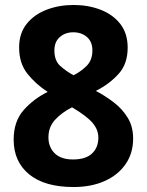

<svg xmlns="http://www.w3.org/2000/svg" viewBox="-20 -743 591 773"><path d="M276 10Q160 10 97.5 -41Q35 -92 35 -181Q35 -254 75 -299.5Q115 -345 172 -373Q124 -404 90.5 -446Q57 -488 57 -552Q57 -609 87.5 -647Q118 -685 168 -704Q218 -723 276 -723Q335 -723 384.5 -704Q434 -685 464 -647Q494 -609 494 -551Q494 -486 457.5 -445.5Q421 -405 366 -377Q404 -357 438.5 -330.5Q473 -304 494.5 -268.5Q516 -233 516 -185Q516 -126 485.5 -82Q455 -38 401 -14Q347 10 276 10ZM276 -440Q306 -455 329 -478Q352 -501 352 -540Q352 -575 330 -594Q308 -613 275 -613Q243 -613 221 -594Q199 -575 199 -540Q199 -499 222 -478Q245 -457 276 -440ZM274 -101Q325 -101 350.5 -125Q376 -149 376 -189Q376 -221 352.5 -248.5Q329 -276 270 -311Q227 -289 201 -260Q175 -231 175 -190Q175 -151 200 -126Q225 -101 274 -101Z"/></svg>

Font: Noto Sans Devanagari UI
Style: Bold
Weight: 700
Designer: Jelle Bosma - Monotype Design Team
Foundry: Monotype Imaging Inc.
Version: Version 2.004; ttfautohint (v1.8.4.7-5d5b)